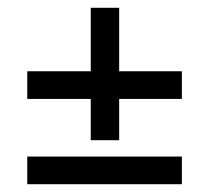

<svg xmlns="http://www.w3.org/2000/svg" viewBox="-20 -493 537 493"><path d="M286 -310H447V-239H286V-133H213V-239H50V-310H213V-473H286ZM50 -20V-91H447V-20Z"/></svg>

Font: Karma SemiBold
Style: Regular
Weight: 600
Designer: Joana Correia
Foundry: Indian Type Foundry
Version: Version 1.202;PS 1.0;hotconv 1.0.78;makeotf.lib2.5.61930; tt